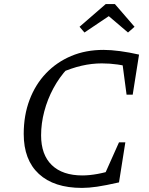

<svg xmlns="http://www.w3.org/2000/svg" viewBox="-20 -910 727 939"><path d="M381 9Q244 9 170 -59.5Q96 -128 96 -255Q96 -346 124.5 -421.5Q153 -497 205 -551.5Q257 -606 328 -636Q399 -666 486 -666Q522 -666 567 -660Q612 -654 660 -643L634 -576Q594 -589 555.5 -594.5Q517 -600 478 -600Q429 -600 379 -588.5Q329 -577 272 -552L311 -576Q270 -532 241 -478Q212 -424 196.5 -365Q181 -306 181 -248Q181 -153 233.5 -102.5Q286 -52 383 -52Q417 -52 458 -59.5Q499 -67 548 -83L562 -18Q496 -3 455 3Q414 9 381 9ZM474 -17 562 -214H593L562 -18ZM599 -447 573 -643H660L629 -447ZM542 -890 638 -779 606 -751 512 -831 393 -751 369 -779 497 -890Z"/></svg>

Font: Piazzolla Thin
Style: Italic
Weight: 400
Italic angle: -11.3°
Version: Version 2.005